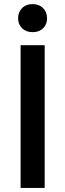

<svg xmlns="http://www.w3.org/2000/svg" viewBox="-20 -922 321 942"><path d="M81.1 -700.2H199.2V0H81.1ZM68.8 -832Q68.8 -862.8 88.4 -882.3Q107.9 -901.9 140.1 -901.9Q171.9 -901.9 191.4 -882.3Q210.9 -862.8 210.9 -832Q210.9 -802.2 191.4 -783.2Q171.9 -764.2 140.1 -764.2Q108.4 -764.2 88.4 -783.2Q68.8 -802.2 68.8 -832Z"/></svg>

Font: Post Grotesk Medium
Style: Medium
Weight: 500
Version: Version 1.0